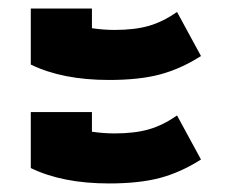

<svg xmlns="http://www.w3.org/2000/svg" viewBox="-20 -480 546 449"><path d="M52 -329V-460H195V-414Q222 -410 248 -410Q295 -410 328 -419.5Q361 -429 394 -452L450 -349Q403 -319 354.5 -306Q306 -293 235 -293Q126 -293 52 -329ZM52 -87V-218H195V-172Q222 -168 248 -168Q295 -168 328 -177.5Q361 -187 394 -210L450 -107Q403 -77 354.5 -64Q306 -51 235 -51Q126 -51 52 -87Z"/></svg>

Font: Athiti
Style: Bold
Weight: 700
Designer: CadsonDemak Team
Foundry: CadsonDemak
Version: Version 1.033